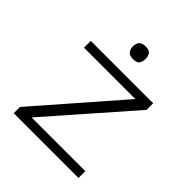

<svg xmlns="http://www.w3.org/2000/svg" viewBox="-157 -639 738 738"><g transform="rotate(45 211.5 -270.0)"><path d="M35 0V-34L327 -369H48V-406H387V-370L95 -37H387V0ZM212 -471Q192 -471 184.5 -481.5Q177 -492 177 -506Q177 -520 184.5 -530Q192 -540 212 -540Q233 -540 239.5 -530Q246 -520 246 -506Q246 -492 239.5 -481.5Q233 -471 212 -471Z"/></g></svg>

Font: Darker Grotesque Light
Style: Regular
Weight: 400
Version: Version 1.000;gftools[0.9.28]